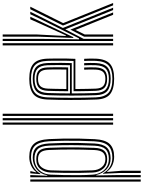

<svg xmlns="http://www.w3.org/2000/svg" viewBox="156 -996 1040 1391"><g transform="rotate(-90 675.5 -300.0)"><path d="M118.2 200V46.3L112.9 -73.1H116.5Q131.5 -42.6 161.3 -24Q191.2 -5.5 230.1 -5.5Q285.1 -5.5 314.4 -33.9Q343.8 -62.4 347.7 -135.1Q350.2 -187 351.4 -241.8Q352.6 -296.6 351.8 -352.5Q351.1 -408.4 348.1 -463.8Q344 -535.3 316.3 -565.1Q288.5 -594.8 231.8 -594.8Q194.5 -594.8 162.9 -577Q131.3 -559.2 113.5 -527.1H109.7L115.8 -600H131.2L131 -594L122.5 -557.6H125.9Q142.6 -580.5 171.5 -593.9Q200.4 -607.4 235.1 -607.4Q298.2 -607.4 328.6 -574.7Q359.1 -542 363.7 -465.2Q366.7 -409.4 367.5 -355.8Q368.4 -302.1 367.4 -247.5Q366.3 -192.9 363.3 -134.3Q359.2 -56.3 327.9 -24.4Q296.5 7.4 235.7 7.4Q204 7.4 175.9 -4.9Q147.8 -17.2 129.6 -43.1H125.9L134.8 65.4V200ZM55.6 200V-600H71.4V200ZM87.3 200V-600H103.1L98.5 -477.1L102.2 -477Q110 -526.3 145.7 -554.3Q181.4 -582.3 229 -582.3Q281.7 -582.3 305.1 -554.1Q328.6 -526 332.2 -463.8Q335 -411.4 336 -359.1Q337 -306.9 335.9 -251.7Q334.9 -196.5 331.9 -135.4Q328.8 -74.8 303.8 -46.8Q278.9 -18.9 224.9 -18.2Q177.1 -17.7 145.2 -47.4Q113.3 -77.1 104.1 -121.9H100.5L103.1 26.4V200ZM221 -31Q268.6 -31 291.1 -55.2Q313.5 -79.4 316 -135.1Q319.8 -223 320 -301.1Q320.2 -379.3 316.6 -463.1Q313.9 -523.7 290.7 -546.7Q267.6 -569.7 223 -569.7Q190.5 -569.7 164.8 -555.3Q139.1 -540.9 123.6 -514.9Q108.1 -488.8 106.4 -453.7Q104.6 -412.3 103.3 -357.8Q102 -303.2 102.5 -247.6Q103 -192 106.1 -147.3Q108.3 -117.4 121.9 -90.8Q135.6 -64.2 160.4 -47.6Q185.3 -31 221 -31ZM219.3 -43Q173.4 -43 148.6 -72.9Q123.7 -102.7 121.5 -147.3Q119.6 -191.5 119 -244.9Q118.4 -298.4 119.1 -352.7Q119.9 -407.1 121.6 -453.6Q123.3 -495.8 146.8 -526.3Q170.2 -556.7 218.6 -556.7Q258.9 -556.7 278.8 -535.9Q298.7 -515.1 300.8 -463.2Q303 -413 303.7 -361.4Q304.4 -309.8 303.6 -254.2Q302.8 -198.6 300.4 -135.9Q298.6 -87.1 279.6 -65.1Q260.5 -43 219.3 -43ZM219.1 -55.9Q251.4 -55.9 267.1 -74.7Q282.8 -93.4 284.6 -136.2Q288.1 -224.2 288.2 -303.4Q288.3 -382.6 285 -463Q283.1 -507.8 267.1 -525.9Q251.2 -544.1 218.4 -544.1Q178.2 -544.1 158.7 -517.1Q139.1 -490.2 137.4 -452.7Q135.8 -416 135 -362.9Q134.1 -309.7 134.6 -252.7Q135.2 -195.6 137.4 -147.4Q139.3 -108 160.6 -82Q181.9 -55.9 219.1 -55.9Z M531.4 0V-800H547.3V0ZM468.1 0V-800H483.9V0ZM499.8 0V-800H515.6V0Z M801 7.4Q726.7 7.4 689.9 -21.5Q653.2 -50.5 650.4 -121.9Q648.7 -166.1 647.9 -212.3Q647.2 -258.4 647.2 -304.5Q647.2 -350.5 648.1 -394.2Q648.9 -438 650.4 -477Q653.7 -549 690.1 -578.2Q726.5 -607.4 800.3 -607.4Q874.7 -607.4 908.9 -577.9Q943.2 -548.3 946.4 -478.5Q946.9 -471 947.1 -448.5Q947.4 -426.1 947.5 -395.6Q947.6 -365 947.2 -332.7Q946.7 -300.5 945.2 -273.4H726.6Q726.9 -246.9 727.1 -222.7Q727.4 -198.5 728 -175Q728.6 -151.6 729.3 -126.9Q730.7 -88.9 747.3 -72.4Q764 -55.9 801 -55.9Q832.5 -55.9 848.9 -71.4Q865.3 -86.8 867.3 -126.1Q868.2 -143.7 868 -167.5Q867.8 -191.3 866.6 -209.8H882.4Q883.7 -188.2 883.7 -164.4Q883.8 -140.5 883.1 -125.5Q880.9 -81.5 861.6 -62.4Q842.4 -43.3 801 -43.3Q755.6 -43.3 735.4 -62.8Q715.2 -82.2 713.5 -126.2Q712.5 -153.6 711.9 -181.1Q711.3 -208.6 711 -235.2Q710.8 -261.9 710.5 -286.5H929.9Q931.1 -313.4 931.5 -343.5Q931.8 -373.6 931.7 -401.4Q931.5 -429.1 931.3 -449.7Q931 -470.2 930.6 -477.8Q927.9 -540.6 897.5 -567.7Q867.2 -594.8 800.3 -594.8Q734.3 -594.8 701.5 -568Q668.7 -541.3 666 -474.7Q664.6 -440.3 663.8 -397.2Q663.1 -354 663 -307Q663 -260 663.8 -213.3Q664.5 -166.6 666 -124.7Q668.5 -61.3 699.5 -33.2Q730.5 -5.2 801 -5.2Q866.4 -5.2 896.9 -32.4Q927.4 -59.6 930.6 -123.7Q931.1 -134.2 931.2 -149.5Q931.4 -164.8 931 -180.8Q930.7 -196.9 929.7 -209.8H945.5Q947 -190.4 947.1 -164.8Q947.2 -139.1 946.4 -122.9Q943 -53.2 909.1 -22.9Q875.3 7.4 801 7.4ZM801 -17.8Q742.4 -17.8 713.3 -41.5Q684.2 -65.3 681.8 -124.5Q680.5 -161.3 679.8 -205.5Q679.1 -249.8 679 -296.8Q678.9 -343.9 679.6 -389.3Q680.4 -434.8 681.8 -473.8Q684.3 -533.8 713 -558Q741.7 -582.2 800.3 -582.2Q858.8 -582.2 885.5 -557.8Q912.1 -533.5 914.7 -477.5Q915.2 -468.2 915.6 -440Q916 -411.7 915.9 -374.3Q915.7 -336.9 914.4 -299.6H694.7Q694.7 -255.4 695.4 -209.5Q696.2 -163.6 697.6 -125.6Q699.7 -73.5 724.5 -52.1Q749.3 -30.7 801 -30.7Q850 -30.7 873.2 -52.2Q896.3 -73.7 898.9 -124.8Q899.7 -140.3 899.6 -165.2Q899.5 -190.1 898.2 -209.8H914.1Q915.3 -189.4 915.4 -164.8Q915.5 -140.2 914.7 -124.3Q911.9 -67.3 885.5 -42.6Q859.1 -17.8 801 -17.8ZM694.7 -312.6H899Q899.9 -345.8 900 -379.5Q900.1 -413.1 899.8 -439.5Q899.4 -465.9 898.9 -476.6Q896.8 -526.1 873.9 -547.7Q850.9 -569.3 800.3 -569.3Q747.9 -569.3 723.9 -547.2Q700 -525 697.6 -473.1Q696.2 -436.4 695.6 -394.4Q695 -352.3 694.7 -312.6ZM710.8 -325.7Q710.9 -344.4 711.1 -369.3Q711.4 -394.3 712 -421.1Q712.6 -447.9 713.5 -472.2Q715.3 -517.8 735.6 -537.3Q756 -556.7 800.3 -556.7Q842.7 -556.7 862 -538Q881.3 -519.3 883.1 -476.1Q883.6 -465.6 883.9 -441.5Q884.2 -417.3 884.2 -386.8Q884.1 -356.2 883.2 -325.7ZM726.7 -338.7H867.6Q868.2 -368.8 868.2 -396.8Q868.2 -424.8 868 -445.8Q867.7 -466.7 867.3 -475Q865.8 -510.3 851 -527.2Q836.3 -544.1 800.3 -544.1Q763.1 -544.1 746.9 -526.7Q730.7 -509.4 729.3 -471.6Q728.6 -448.3 728 -426.2Q727.5 -404.1 727.2 -382.5Q727 -360.9 726.7 -338.7Z M1074.3 0V-800H1090.1V-533.8L1086.6 -247.1H1093.6L1234.8 -529.5L1268.3 -600H1286.6L1168.8 -363.9L1315.8 0H1298.6L1159 -346.2L1090.1 -214.2V0ZM1105.9 0V-210L1156.9 -309.4L1281.5 0H1264.5L1154.6 -272.8L1121.8 -205.8V0ZM1042.6 0V-800H1058.4V0ZM1332.9 0 1186.5 -362.9 1304.7 -600H1323L1204.1 -361.8L1349.9 0ZM1096.6 -288.5 1105.9 -543.6V-800H1121.8V-553.7L1110.6 -342.9H1115.5L1209.1 -549.3L1231.8 -600H1250.1L1222.4 -540.3L1102.2 -288.5Z"/></g></svg>

Font: Big Shoulders Inline Text Thin
Style: Regular
Weight: 100
Designer: Patric King
Foundry: XO Type Co
Version: Version 2.002